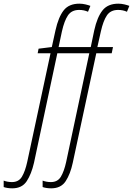

<svg xmlns="http://www.w3.org/2000/svg" viewBox="-149 -785 724 1045"><path d="M-82 240Q-96 240 -108.5 238Q-121 236 -129 233V198Q-108 206 -84 206Q-47 206 -29.5 176.5Q-12 147 -1 97L126 -495H56L61 -520L133 -529L153 -620Q169 -692 197.5 -728.5Q226 -765 283 -765Q300 -765 316.5 -761Q333 -757 343 -753L330 -721Q308 -731 282 -731Q241 -731 221 -701.5Q201 -672 188 -614L170 -529H345L364 -620Q380 -692 409 -728.5Q438 -765 495 -765Q512 -765 528.5 -761Q545 -757 555 -753L542 -721Q520 -731 494 -731Q453 -731 433 -701.5Q413 -672 400 -614L381 -529H466L459 -495H375L247 101Q234 162 208.5 201Q183 240 130 240Q116 240 103.5 238Q91 236 83 233V198Q104 206 128 206Q165 206 182.5 176.5Q200 147 211 97L337 -495H163L36 101Q22 162 -3.5 201Q-29 240 -82 240Z"/></svg>

Font: Noto Sans Condensed ExtraLight
Style: Italic
Weight: 200
Width: 3
Italic angle: -12°
Designer: Monotype Design Team
Foundry: Monotype Imaging Inc.
Version: Version 2.013; ttfautohint (v1.8.4.7-5d5b)